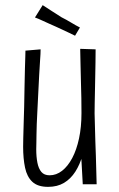

<svg xmlns="http://www.w3.org/2000/svg" viewBox="-20 -717 462 747"><path d="M167 10Q127 10 106 -9.5Q85 -29 77.5 -64.5Q70 -100 70 -146Q70 -156 70.5 -179Q71 -202 72 -234Q73 -266 74 -301Q75 -344 75.5 -382Q76 -420 77 -450Q78 -480 78.5 -498.5Q79 -517 79 -520L138 -525Q138 -509 136 -483.5Q134 -458 132.5 -426Q131 -394 129 -357Q127 -320 125 -277Q124 -255 123 -234Q122 -213 122 -194.5Q122 -176 121.5 -161.5Q121 -147 121 -136Q121 -107 125.5 -84Q130 -61 141 -48Q152 -35 173 -35Q199 -35 221.5 -52.5Q244 -70 261 -102Q278 -134 287.5 -178.5Q297 -223 297 -277L322 -287Q322 -240 317 -196Q312 -152 301.5 -114.5Q291 -77 273 -49Q255 -21 229 -5.5Q203 10 167 10ZM302 0 296 -109Q297 -151 297 -193Q297 -235 297 -277Q297 -306 296.5 -335.5Q296 -365 295 -395Q294 -425 293.5 -457.5Q293 -490 292 -527L352 -525Q352 -500 351.5 -473Q351 -446 350.5 -419Q350 -392 349.5 -366.5Q349 -341 348.5 -317.5Q348 -294 348 -276Q349 -248 349.5 -220.5Q350 -193 351 -165.5Q352 -138 353 -110.5Q354 -83 354.5 -55.5Q355 -28 356 0ZM272 -578Q262 -583 249.5 -589Q237 -595 224 -601Q211 -607 198 -613Q185 -619 171 -625Q157 -631 143.5 -637.5Q130 -644 116 -649L146 -697Q162 -686 181.5 -674Q201 -662 219 -650Q239 -640 257 -629Q275 -618 291 -610Z"/></svg>

Font: Truculenta Light
Style: Regular
Weight: 300
Version: Version 1.002